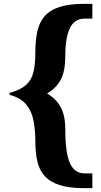

<svg xmlns="http://www.w3.org/2000/svg" viewBox="-20 -863 524 1000"><path d="M225 -376Q272 -349 296 -305Q320 -261 320 -191Q320 -68 344 -14Q368 40 420 40H461V117H420Q340 117 289.5 100.5Q239 84 211.5 52.5Q184 21 174 -24.5Q164 -70 164 -128Q164 -189 154 -237.5Q144 -286 115.5 -320Q87 -354 30 -369Q30 -371 30 -374.5Q30 -378 30 -379Q87 -395 115.5 -420.5Q144 -446 154 -487Q164 -528 164 -588Q164 -650 174 -697.5Q184 -745 211.5 -777.5Q239 -810 289.5 -826.5Q340 -843 420 -843H461V-766H420Q368 -766 344 -716.5Q320 -667 320 -569Q320 -492 296 -447.5Q272 -403 225 -376Z"/></svg>

Font: Danfo
Style: Regular
Weight: 400
Designer: Seyi Olusanya, David Udoh, Eyiyemi Adegbite, Mirko Velimirović
Version: Version 1.000